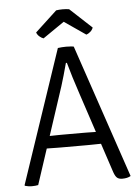

<svg xmlns="http://www.w3.org/2000/svg" viewBox="-59 -922 712 974"><g transform="rotate(-5 297.0 -435.0)"><path d="M256 -683Q264.5 -684.5 276.8 -685.2Q289 -686 298 -686Q306.5 -686 318.8 -685.2Q331 -684.5 337 -683L567 -4Q559 1 548.2 3.5Q537.5 6 524 6Q507 6 497.8 -1.8Q488.5 -9.5 481 -31L346 -439Q331 -483.5 317.5 -527.2Q304 -571 295 -604H290Q282.5 -575.5 272.8 -541.8Q263 -508 257 -489L96 1Q89.5 2.5 81 3.2Q72.5 4 64 4Q53 4 45.2 2.5Q37.5 1 29 -1L27 -4ZM226 -179Q223 -179 205.5 -179.2Q188 -179.5 170.2 -179.8Q152.5 -180 149 -180H122L145 -242H169Q172.5 -242 187.5 -242.2Q202.5 -242.5 217.2 -242.8Q232 -243 235 -243H352Q355 -243 370.2 -242.8Q385.5 -242.5 401 -242.2Q416.5 -242 420 -242H444L465 -180H438Q434.5 -180 416.5 -179.8Q398.5 -179.5 380.8 -179.2Q363 -179 360 -179ZM330 -874 441 -771Q436.5 -758.5 426.2 -749.8Q416 -741 406 -738L297 -813L188 -738Q178.5 -741 168 -749.8Q157.5 -758.5 153 -771L264 -874Q279 -876.5 297 -876.5Q315 -876.5 330 -874Z"/></g></svg>

Font: Signika Negative Light
Style: Regular
Weight: 300
Designer: Anna Giedry
Foundry: Anna Giedry
Version: Version 2.001